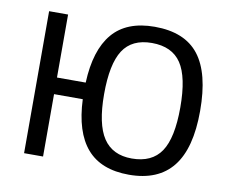

<svg xmlns="http://www.w3.org/2000/svg" viewBox="-77 -788 1080 900"><g transform="rotate(10 462.5 -338.0)"><path d="M179.2 0H88.9V-675.8H179.2V-376H315.9Q322.3 -531.7 389.2 -610.8Q456.1 -689.9 589.8 -689.9Q732.9 -689.9 800 -603.8Q867.2 -517.6 867.2 -337.9Q867.2 -159.7 798.1 -72.8Q729 14.2 589.8 14.2Q457 14.2 389.6 -63.7Q322.3 -141.6 315.9 -296.9H179.2ZM772.9 -337.9Q772.9 -482.4 729.5 -547.6Q686 -612.8 589.8 -612.8Q495.1 -612.8 452.6 -547.1Q410.2 -481.4 410.2 -337.9Q410.2 -195.3 454.1 -129.2Q498 -63 589.8 -63Q685.5 -63 729.2 -127.9Q772.9 -192.9 772.9 -337.9Z"/></g></svg>

Font: Lorenzo Sans
Style: Regular
Weight: 400
Foundry: Intel Corporation
Version: Version 1.00; ttfautohint (v1.5)